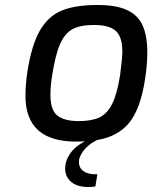

<svg xmlns="http://www.w3.org/2000/svg" viewBox="-20 -561 610 769"><path d="M570 -351Q570 -303 561 -244Q543 -126 498 -70Q453 -14 368 0Q333 18 314.5 42.5Q296 67 296 87Q296 111 313.5 124Q331 137 363 137H370L362 186Q348 188 334 188Q289 188 265 167.5Q241 147 241 114Q241 83 261 54Q281 25 320 5Q308 6 284 6Q82 6 82 -177Q82 -223 90 -276Q107 -382 140 -439Q173 -496 227 -518.5Q281 -541 370 -541Q446 -541 489.5 -520.5Q533 -500 551.5 -458.5Q570 -417 570 -351ZM470 -355Q470 -413 444 -437Q418 -461 356 -461Q302 -461 271 -444.5Q240 -428 221 -385.5Q202 -343 189 -260Q182 -217 182 -181Q182 -120 210 -98Q238 -76 295 -76Q347 -76 378 -90.5Q409 -105 429 -144.5Q449 -184 461 -260Q470 -328 470 -355Z"/></svg>

Font: Exo Medium
Style: Italic
Weight: 500
Italic angle: -9°
Designer: Natanael Gama
Foundry: Natanael Gama
Version: Version 1.500; ttfautohint (v1.6)